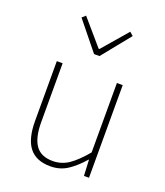

<svg xmlns="http://www.w3.org/2000/svg" viewBox="-137 -827 799 931"><g transform="rotate(20 262.0 -361.0)"><path d="M232 12Q159 12 123.5 -32.5Q88 -77 88 -170V-478H118V-174Q118 -95 145.5 -55.5Q173 -16 234 -16Q279 -16 316 -41Q353 -66 398 -120V-478H428V0H402L398 -82H396Q360 -40 321 -14Q282 12 232 12ZM246 -572 128 -718 146 -734 258 -604H262L374 -734L392 -718L274 -572Z"/></g></svg>

Font: Source Sans Variable
Style: Regular
Weight: 200
Designer: Paul D. Hunt
Foundry: Adobe Systems Incorporated
Version: Version 3.006;hotconv 1.0.111;makeotfexe 2.5.65597